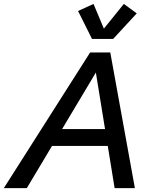

<svg xmlns="http://www.w3.org/2000/svg" viewBox="-72 -975 779 995"><path d="M-52.2 0 395 -703.1H499.5L627 0H522L424.8 -599.1L66.9 0ZM167 -218.8 185.1 -306.2H546.4L527.8 -218.8ZM569.8 -954.6 636.7 -905.8 514.6 -773.4H404.8L332.5 -918L412.6 -954.6L466.3 -826.7Z"/></svg>

Font: Schibsted Grotesk Medium
Style: Italic
Weight: 500
Italic angle: -12°
Designer: Bakken & Baeck AS, Henrik Kongsvoll
Foundry: Schibsted ASA
Version: Version 1.100;gftools[0.9.25]